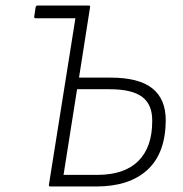

<svg xmlns="http://www.w3.org/2000/svg" viewBox="-20 -675 662 695"><path d="M157 -6 253 -609H109Q106 -609 104.5 -611Q103 -613 104 -616L109 -649Q110 -655 117 -655H300Q308 -655 306 -649L266 -394H381Q482 -394 531 -355.5Q580 -317 580 -239Q579 -120 513.5 -60Q448 0 329 0H162Q156 0 157 -6ZM210 -42H332Q430 -42 480.5 -92Q531 -142 531 -236Q532 -296 495 -324Q458 -352 377 -352H259Z"/></svg>

Font: Sofia Sans Semi Condensed Light
Style: Italic
Weight: 300
Italic angle: -9°
Version: Version 4.100